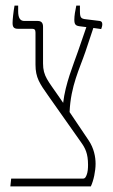

<svg xmlns="http://www.w3.org/2000/svg" viewBox="-20 -667 403 687"><path d="M17 0H305C315 -21 322 -55 322 -81C322 -106 316 -137 297 -165L229 -266C233 -360 265 -421 286 -483L314 -567L342 -563C344 -568 346 -574 346 -580C346 -586 344 -591 337 -592L288 -598C269 -600 266 -604 266 -629V-647H253C249 -628 246 -611 246 -597C246 -580 250 -575 265 -573L289 -570L259 -483C242 -434 214 -368 206 -299L193 -318C152 -378 134 -394 134 -440V-571C134 -584 129 -592 115 -592H67C52 -592 45 -603 45 -627V-647H32C28 -625 25 -597 25 -585C25 -571 29 -564 44 -564H95C104 -564 107 -560 107 -550V-436C107 -389 122 -368 153 -324L270 -158C285 -137 295 -118 295 -77C295 -64 294 -51 290 -41C287 -34 285 -28 277 -28H20Z"/></svg>

Font: Noto Serif Hebrew ExtraCondensed Thin
Style: Regular
Weight: 100
Width: 2
Designer: Monotype Design Team
Foundry: Monotype Imaging Inc.
Version: Version 2.004